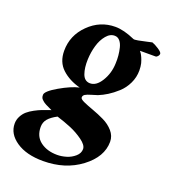

<svg xmlns="http://www.w3.org/2000/svg" viewBox="-181 -538 750 850"><g transform="rotate(20 194.0 -113.0)"><path d="M267.6 110.4Q267.6 91.8 239.3 71.3Q210.9 50.8 179 37.6Q147 24.4 112.3 13.7Q84.5 28.3 71 44.2Q57.6 60.1 57.6 82Q57.6 127 89.1 150.4Q120.6 173.8 168 173.8Q188.5 173.8 210.7 167.2Q232.9 160.6 250.2 145.5Q267.6 130.4 267.6 110.4ZM229.5 -409.2Q207 -410.2 189 -388.7Q170.9 -367.2 161.9 -335.9Q152.8 -304.7 151.4 -270.5Q149.9 -230.5 159.7 -202.9Q169.4 -175.3 194.3 -173.8Q225.1 -172.4 248.5 -210.4Q272 -248.5 273.4 -294.9Q274.4 -314 272.7 -332.3Q271 -350.6 266.6 -368.4Q262.2 -386.2 252.7 -397.5Q243.2 -408.7 229.5 -409.2ZM355.5 -384.8Q355.5 -384.3 357.7 -381.6Q359.9 -378.9 361.6 -376.5Q363.3 -374 366 -369.1Q368.7 -364.3 370.6 -359.6Q372.6 -355 375 -348.4Q377.4 -341.8 379.2 -335Q380.9 -328.1 381.8 -319.3Q382.8 -310.5 382.8 -301.8Q382.8 -269.5 368.9 -240.5Q355 -211.4 332.5 -191.2Q310.1 -170.9 289.3 -158Q268.6 -145 248 -136.7Q241.7 -134.3 221.2 -128.4Q200.7 -122.6 192.1 -117.2Q183.6 -111.8 183.6 -102.5Q183.6 -94.7 202.6 -86.2Q221.7 -77.6 249 -67.9Q276.4 -58.1 303.7 -44.9Q331.1 -31.7 350.1 -10Q369.1 11.7 369.1 39.1Q369.1 110.4 295.9 165.5Q222.7 220.7 118.2 220.7Q39.6 220.7 -8.1 188.2Q-55.7 155.8 -55.7 107.4Q-55.7 88.9 -47.1 72.8Q-38.6 56.6 -26.1 45.9Q-13.7 35.2 4.2 25.6Q22 16.1 36.4 10.5Q50.8 4.9 68.4 -1Q74.2 -2.9 77.1 -3.9Q40 -20.5 33.2 -27.3Q31.7 -28.8 28.8 -31.2Q25.9 -33.7 24.7 -35.2Q23.4 -36.6 21.7 -39.3Q20 -42 19.3 -45.7Q18.6 -49.3 18.6 -54.7Q18.6 -71.8 70.3 -101.8Q122.1 -131.8 160.2 -140.6Q107.9 -154.3 74 -185.8Q40 -217.3 40 -270.5Q40 -342.8 92.8 -395Q145.5 -447.3 217.8 -447.3Q257.3 -447.3 310.5 -423.8Q314.5 -421.9 332 -425Q349.6 -428.2 370.4 -433.1Q391.1 -438 394.5 -438.5Q406.7 -434.6 425.5 -422.4Q444.3 -410.2 444.3 -402.3Q444.3 -397 439.2 -390.9Q434.1 -384.8 428.7 -384.8Z"/></g></svg>

Font: Amiri
Style: Bold Slanted
Weight: 700
Italic angle: 9°
Designer: Khaled Hosny
Version: Version 000.107